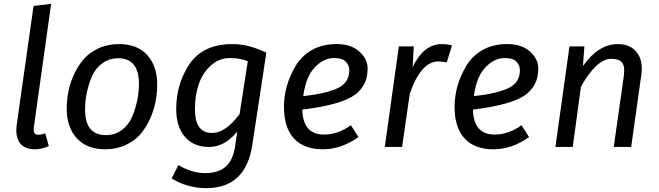

<svg xmlns="http://www.w3.org/2000/svg" viewBox="-20 -770 3453 1006"><path d="M216.8 -71.8 235.8 -4.9Q197.8 12.2 163.1 12.2Q108.9 12.2 84 -21Q59.1 -54.2 67.9 -118.2L155.8 -738.8L248 -750L157.2 -103Q155.3 -81.1 160.2 -72.5Q165 -64 181.6 -64Q198.2 -64 216.8 -71.8Z M599.6 -464.8Q551.8 -464.8 515.4 -438Q479 -411.1 460.9 -367.7Q425.8 -283.2 425.8 -195.8Q425.8 -62 534.7 -62Q582.5 -62 618.7 -89.1Q654.8 -116.2 672.9 -159.7Q708 -244.1 708 -331.1Q707.5 -464.8 599.6 -464.8ZM603 -539.1Q700.2 -539.1 752 -481Q803.7 -422.9 803.7 -326.7Q803.2 -230.5 767.1 -149.4Q746.6 -104 717.3 -68.6Q688 -33.2 639.4 -10.5Q590.8 12.2 531.7 12.2Q434.6 12.2 382.1 -45.9Q329.6 -104 329.6 -200.2Q329.6 -296.4 367.2 -378.9Q387.7 -423.8 417.7 -459Q447.8 -494.1 495.8 -516.6Q543.9 -539.1 603 -539.1Z M1082 -424.3Q1001.5 -349.1 1001.5 -196.8Q1001.5 -72.8 1091.3 -73.2Q1161.1 -73.2 1235.4 -171.9L1278.3 -449.2Q1239.3 -465.8 1182.9 -465.8Q1126.5 -465.8 1082 -424.3ZM1198.2 -539.1Q1282.2 -539.1 1375.5 -494.1L1302.2 -12.2Q1268.1 215.8 1061.5 215.8Q961.4 215.8 879.4 165L914.6 95.2Q985.4 137.2 1056.6 137.2Q1155.8 136.7 1191.9 64.5Q1207.5 33.2 1213.4 -13.2L1222.7 -80.1Q1156.7 0 1075.2 0Q993.7 0 948.5 -53.5Q903.3 -106.9 903.3 -198.2Q903.3 -325.2 967.8 -426.8Q1039.1 -539.1 1198.2 -539.1Z M1810.1 -401.9Q1810.1 -425.8 1793 -445.8Q1775.9 -465.8 1731 -465.8Q1686 -465.8 1648.4 -434.8Q1610.8 -403.8 1593.3 -361.6Q1575.7 -319.3 1568.8 -266.1Q1692.9 -280.3 1751.5 -309.1Q1810.1 -337.9 1810.1 -401.9ZM1839.8 -273.4Q1766.6 -220.2 1564 -195.8Q1566.9 -64.9 1678.2 -64.9Q1750 -64.9 1818.8 -113.8L1857.9 -51.8Q1769 12.2 1670.9 12.2Q1572.8 12.2 1520.3 -44.4Q1467.8 -101.1 1467.8 -210.7Q1467.8 -320.3 1528.3 -423.8Q1558.6 -475.6 1613.3 -507.3Q1668 -539.1 1743.7 -539.1Q1819.3 -539.1 1862.8 -500Q1906.2 -460.9 1906.2 -411.4Q1906.2 -361.8 1887.7 -328.4Q1869.1 -294.9 1839.8 -273.4Z M2294.9 -539.1Q2319.8 -539.1 2348.1 -532.2L2320.8 -442.9Q2301.8 -447.8 2277.8 -448.2Q2185.1 -448.2 2127 -278.8L2086.9 0H1996.1L2069.8 -526.9H2147.9L2142.1 -418.9Q2200.7 -539.1 2294.9 -539.1Z M2704.1 -401.9Q2704.1 -425.8 2687 -445.8Q2669.9 -465.8 2625 -465.8Q2580.1 -465.8 2542.5 -434.8Q2504.9 -403.8 2487.3 -361.6Q2469.7 -319.3 2462.9 -266.1Q2586.9 -280.3 2645.5 -309.1Q2704.1 -337.9 2704.1 -401.9ZM2733.9 -273.4Q2660.6 -220.2 2458 -195.8Q2460.9 -64.9 2572.3 -64.9Q2644 -64.9 2712.9 -113.8L2752 -51.8Q2663.1 12.2 2564.9 12.2Q2466.8 12.2 2414.3 -44.4Q2361.8 -101.1 2361.8 -210.7Q2361.8 -320.3 2422.4 -423.8Q2452.6 -475.6 2507.3 -507.3Q2562 -539.1 2637.7 -539.1Q2713.4 -539.1 2756.8 -500Q2800.3 -460.9 2800.3 -411.4Q2800.3 -361.8 2781.7 -328.4Q2763.2 -294.9 2733.9 -273.4Z M3216.8 -539.1Q3283.7 -539.1 3317.4 -494.6Q3351.1 -450.2 3339.8 -375L3287.1 0H3195.8L3248 -368.2Q3255.9 -423.3 3239 -442.6Q3222.2 -461.9 3183.1 -461.9Q3106 -461.9 3023.9 -315.9L2981 0H2890.1L2963.9 -526.9H3042L3034.2 -423.8Q3115.7 -539.1 3216.8 -539.1Z"/></svg>

Font: FiraSans-Italic
Style: Italic
Weight: 400
Italic angle: -8°
Designer: Carrois Corporate & Edenspiekermann AG
Foundry: Carrois Corporate GbR & Edenspiekermann AG
Version: Version 3.106;PS 003.106;hotconv 1.0.70;makeotf.lib2.5.58329